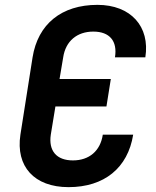

<svg xmlns="http://www.w3.org/2000/svg" viewBox="-20 -760 640 790"><path d="M262 10C409 10 506 -69 528 -206H403C393 -139 347 -100 280 -100C213 -100 179 -139 189 -206L208 -322H418L436 -435H225L240 -524C250 -591 297 -630 364 -630C431 -630 464 -591 453 -524H578C598 -651 518 -740 381 -740C233 -740 136 -661 114 -524L64 -206C44 -75 121 10 262 10Z"/></svg>

Font: JetBrains Mono
Style: Bold Italic
Weight: 558
Italic angle: -9°
Monospace: yes
Designer: Philipp Nurullin, Konstantin Bulenkov
Foundry: JetBrains
Version: Version 2.305